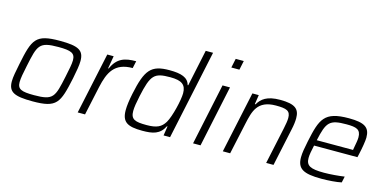

<svg xmlns="http://www.w3.org/2000/svg" viewBox="-71 -1137 3100 1540"><g transform="rotate(15 1478.5 -367.5)"><path d="M245 8C447 8 465 -39 511 -254C524 -319 533 -368 533 -404C533 -493 486 -518 332 -518C130 -518 110 -470 66 -254C53 -189 43 -141 43 -105C43 -16 91 8 245 8ZM243 -43C138 -43 105 -56 105 -115C105 -147 114 -192 127 -254C165 -435 172 -467 334 -467C439 -467 473 -453 473 -394C473 -362 463 -317 450 -254C412 -74 405 -43 243 -43Z M727 -510 618 0H679L731 -241C759 -368 801 -458 952 -458L965 -518C872 -518 808 -499 767 -405H762L780 -510Z M1156 8C1243 8 1301 -4 1338 -78H1343L1331 0H1385L1543 -743H1482L1418 -440H1413C1398 -499 1340 -518 1243 -518C1089 -518 1047 -467 1003 -257C991 -199 985 -153 985 -118C985 -19 1032 8 1156 8ZM1177 -45C1081 -45 1045 -57 1045 -127C1045 -157 1052 -199 1064 -255C1104 -440 1129 -465 1263 -465C1358 -465 1395 -438 1395 -367C1395 -311 1361 -167 1329 -113C1299 -64 1262 -45 1177 -45Z M1731 -743 1715 -667H1782L1798 -743ZM1684 -510 1576 0H1638L1746 -510Z M1932 -510 1823 0H1884L1941 -263C1964 -367 1985 -465 2140 -465C2228 -465 2261 -454 2261 -394C2261 -372 2256 -341 2248 -304L2183 0H2244L2311 -314C2319 -350 2323 -382 2323 -408C2323 -485 2286 -518 2161 -518C2052 -518 2007 -481 1979 -432H1973L1985 -510Z M2643 8C2700 8 2770 3 2809 -6L2820 -57C2773 -50 2702 -44 2651 -44C2538 -44 2501 -62 2501 -127C2501 -153 2508 -189 2518 -234H2878L2883 -255C2897 -316 2907 -378 2907 -404C2907 -487 2865 -518 2732 -518C2527 -518 2502 -448 2461 -254C2449 -197 2441 -152 2441 -117C2441 -22 2491 8 2643 8ZM2829 -281H2528C2562 -439 2584 -466 2726 -466C2808 -466 2845 -455 2845 -389C2845 -367 2839 -337 2832 -299Z"/></g></svg>

Font: Saira UNSAM Light Italic
Style: Regular
Weight: 300
Italic angle: -12°
Designer: Hector Gatti with collaboration of the Omnibus-Type team
Foundry: Omnibus-Type
Version: Version 0.072;PS 000.072;hotconv 1.0.88;makeotf.lib2.5.64775